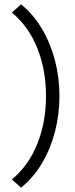

<svg xmlns="http://www.w3.org/2000/svg" viewBox="-20 -752 346 885"><path d="M77 113 35 75Q112 11 152 -89Q192 -189 192 -309Q192 -430 152 -530Q112 -630 35 -694L77 -732Q134 -686 173.5 -619Q213 -552 233.5 -473Q254 -394 254 -309Q254 -225 233.5 -145.5Q213 -66 173.5 0.5Q134 67 77 113Z"/></svg>

Font: Outfit Thin Light
Style: Regular
Weight: 300
Version: Version 1.100;gftools[0.9.27]